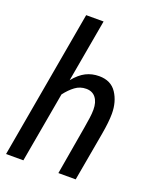

<svg xmlns="http://www.w3.org/2000/svg" viewBox="-140 -831 736 912"><g transform="rotate(20 228.0 -375.0)"><path d="M3.5 0 135.5 -750H223.5L167.5 -433Q196.5 -468.5 226.8 -483.8Q257 -499 293.5 -499Q353 -499 381.8 -455.5Q410.5 -412 410.5 -351.5Q410.5 -310 399 -245L355.5 0H268L310 -245Q315 -273.5 318.2 -297.2Q321.5 -321 321.5 -339.5Q321.5 -377.5 304.5 -399.5Q287.5 -421.5 256 -421.5Q225 -421.5 200.5 -403.2Q176 -385 154 -356L91 0Z"/></g></svg>

Font: Cabin Condensed
Style: Italic
Weight: 400
Width: 3
Italic angle: -10°
Designer: Pablo Impallari
Foundry: Pablo Impallari. http://www.impallari.com Igino Marini. http://www.ikern.com
Version: Version 3.001; ttfautohint (v1.8.3)